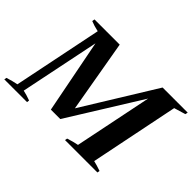

<svg xmlns="http://www.w3.org/2000/svg" viewBox="-145 -983 1266 1266"><g transform="rotate(45 488.0 -350.0)"><path d="M-14 -17Q30 -31 67 -38L194 -660Q152 -669 121 -682L124 -700H359L447 -194L759 -700H993L989 -682Q965 -674 909 -658L783 -38Q811 -32 854 -17L851 0H549L552 -17Q595 -31 632 -38L743 -581L429 -76H341L240 -593L126 -38Q156 -32 197 -17L195 0H-17Z"/></g></svg>

Font: Trirong
Style: Bold Italic
Weight: 700
Italic angle: -12°
Designer: Katatrad Team
Foundry: CadsonDemak
Version: Version 1.001